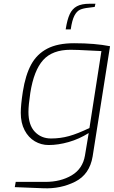

<svg xmlns="http://www.w3.org/2000/svg" viewBox="-20 -769 608 1026"><path d="M59 231 64 203H222Q304 203 363 168Q422 133 434 62L454 -58Q403 -26 347 -10Q291 6 240 6Q200 6 166 -14Q132 -34 111.5 -73Q91 -112 91 -166Q91 -208 102 -279Q116 -368 146.5 -424Q177 -480 232.5 -509Q288 -538 376 -538Q488 -538 568 -522L475 67Q459 163 381.5 202Q304 241 211 237ZM458 -85 522 -496 461 -499Q391 -503 357 -503Q260 -503 210.5 -448Q161 -393 142 -273Q132 -206 132 -171Q132 -101 166 -65Q200 -29 253 -29Q303 -29 349.5 -42Q396 -55 458 -85ZM459 -749H490L486 -732L455 -728Q425 -725 407.5 -717Q390 -709 377.5 -685Q365 -661 358 -612H331Q339 -664 352.5 -693Q366 -722 391 -735.5Q416 -749 459 -749Z"/></svg>

Font: Exo ExtraLight
Style: Italic
Weight: 275
Italic angle: -9°
Designer: Natanael Gama
Foundry: Natanael Gama
Version: Version 1.500; ttfautohint (v1.6)